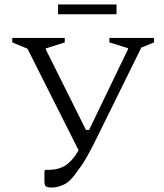

<svg xmlns="http://www.w3.org/2000/svg" viewBox="-20 -830 733 860"><path d="M331 -70Q299 -20 269.5 -5Q240 10 212 10Q190 10 184.5 4Q179 -2 179 -19V-65L183 -69H191Q246 -69 277 -91.5Q308 -114 332 -157L103 -612L35 -640V-660H270V-640L185 -613V-609L365 -248H379L554 -611V-614L470 -640V-660H670V-640L613 -617L403 -191Q387 -159 366.5 -123Q346 -87 331 -70ZM240 -766V-810H502V-766Z"/></svg>

Font: Spectral Light
Style: Regular
Weight: 300
Designer: Jean-Baptiste Levee
Foundry: Production Type
Version: Version 2.001